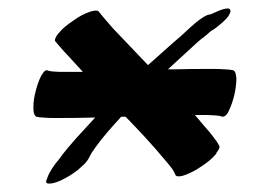

<svg xmlns="http://www.w3.org/2000/svg" viewBox="-20 -609 641 454"><path d="M531 -443C525 -444 519 -445 513 -445C502 -446 491 -446 481 -446C450 -446 420 -446 390 -445H377L450 -512C452 -513 454 -515 456 -517C461 -520 465 -524 469 -527L478 -535C489 -541 498 -549 507 -557C514 -563 523 -572 525 -582C525 -588 521 -589 518 -589C506 -589 483 -577 478 -575C459 -575 421 -535 408 -524C381 -501 356 -478 330 -455L248 -541C237 -554 225 -567 214 -581C213 -583 210 -584 207 -584C202 -584 195 -582 192 -581C178 -576 165 -569 153 -560C141 -552 129 -543 120 -532C117 -529 110 -520 110 -514C110 -513 110 -512 111 -511C125 -494 140 -478 155 -462L176 -439H122C112 -440 100 -439 91 -443C84 -443 80 -433 77 -429C71 -417 67 -404 64 -392C61 -381 59 -368 59 -357V-352C59 -346 60 -336 66 -333C71 -332 77 -331 82 -331C92 -330 102 -330 112 -330C141 -330 170 -330 200 -331H205L160 -282C146 -266 132 -250 120 -233C109 -220 98 -205 92 -189C92 -186 89 -183 89 -180C89 -178 90 -175 94 -175H98C106 -175 116 -179 123 -182C138 -189 151 -197 164 -207L175 -217C181 -222 186 -228 190 -235C194 -244 200 -253 206 -261C223 -285 243 -307 263 -329C264 -330 265 -332 267 -333H277C309 -300 340 -267 369 -232C378 -221 390 -209 395 -195C396 -193 399 -192 402 -192C408 -192 415 -194 417 -195C431 -200 444 -207 457 -216C469 -224 481 -233 490 -244C491 -245 492 -247 492 -248C493 -249 499 -257 499 -261C499 -262 499 -264 498 -265C495 -271 491 -277 486 -283C479 -293 471 -302 463 -311L441 -337H472C483 -336 495 -337 506 -333C514 -333 519 -342 521 -347C527 -359 531 -372 534 -384C537 -397 539 -411 539 -424C538 -429 538 -441 531 -443Z"/></svg>

Font: Petaluma Script
Style: Regular
Weight: 400
Designer: Daniel Spreadbury
Foundry: Steinberg Media Technologies GmbH
Version: Version 1.10